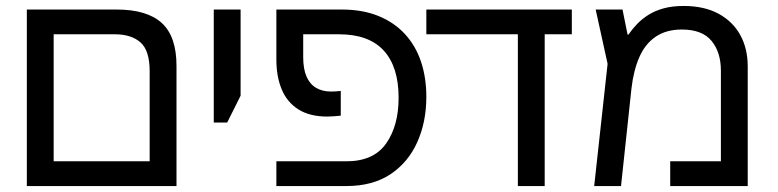

<svg xmlns="http://www.w3.org/2000/svg" viewBox="-20 -624 2608 644"><path d="M70 0V-592H371Q473 -592 522.5 -547Q572 -502 572 -403V0ZM160 -83H482V-385Q482 -455 451 -482Q420 -509 365 -509H160Z M697 -213V-592H787V-303L742 -213Z M907 0V-83H1142Q1233 -83 1275 -142.5Q1317 -202 1317 -296Q1317 -400 1267 -454.5Q1217 -509 1117 -509H944V-592H1127Q1196 -592 1249 -570.5Q1302 -549 1338 -510Q1374 -471 1392 -417.5Q1410 -364 1410 -299Q1410 -215 1379.5 -147Q1349 -79 1289.5 -39.5Q1230 0 1142 0ZM1078 -233Q1019 -233 981 -257Q943 -281 925 -324Q907 -367 907 -424V-592H997V-432Q997 -393 1008 -367.5Q1019 -342 1040 -329.5Q1061 -317 1090 -317Q1098 -317 1106.5 -317.5Q1115 -318 1123 -319V-236Q1112 -235 1100 -234Q1088 -233 1078 -233Z M1717 0V-544H1807V0ZM1410 -509V-592H1898V-509Z M2273 -604Q2342 -604 2390 -578Q2438 -552 2463 -506.5Q2488 -461 2488 -401V0H2228V-83H2398V-387Q2398 -449 2366.5 -487Q2335 -525 2267 -525Q2215 -525 2179.5 -501Q2144 -477 2124.5 -432.5Q2105 -388 2098 -327L2063 0H1973L2018 -410L1978 -592H2068L2085 -508H2088Q2101 -527 2117.5 -544Q2134 -561 2155.5 -574.5Q2177 -588 2206 -596Q2235 -604 2273 -604Z"/></svg>

Font: Noto Sans Hebrew
Style: Regular
Weight: 400
Designer: Monotype Design Team
Foundry: Monotype Imaging Inc.
Version: Version 2.003;January 10, 2023;FontCreator 14.0.0.2877 64-bi